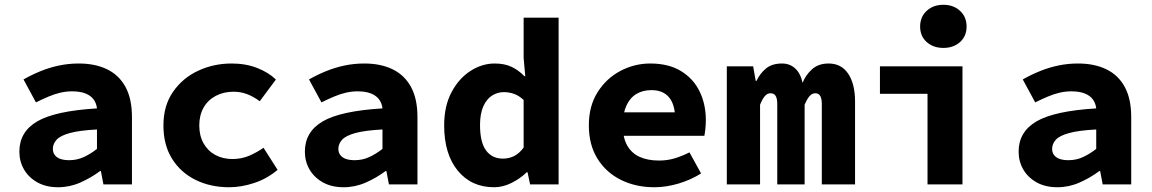

<svg xmlns="http://www.w3.org/2000/svg" viewBox="-20 -775 4840 807"><path d="M224.4 12Q174.2 12 137.8 -8.1Q101.3 -28.2 81.4 -62Q61.4 -95.9 61.4 -137.6Q61.4 -220.9 136.6 -264.9Q211.9 -308.8 387.6 -319.4Q385.1 -341.6 373 -357.7Q360.8 -373.8 338.3 -382.5Q315.7 -391.1 282.4 -391.1Q258.5 -391.1 234.1 -385.5Q209.7 -379.9 184.4 -369.2Q159.1 -358.6 131.1 -344.6L78.8 -441.1Q113.1 -460.7 150.8 -476Q188.5 -491.4 228.6 -499.7Q268.6 -508.1 310.8 -508.1Q380.6 -508.1 430.6 -483.5Q480.7 -459 507.6 -409.3Q534.6 -359.6 534.6 -283.6V0H414.7L404.1 -55.9H400.4Q362.6 -27.6 317.6 -7.8Q272.7 12 224.4 12ZM270.9 -101.7Q304.1 -101.7 332.9 -115.2Q361.6 -128.7 387.6 -149.2V-230.8Q314.6 -227 274.2 -216Q233.8 -205 218 -187.8Q202.2 -170.5 202.2 -149.3Q202.2 -133.7 210.7 -122.8Q219.3 -111.8 234.7 -106.7Q250.1 -101.7 270.9 -101.7Z M943.1 12Q864.9 12 802.3 -18.7Q739.7 -49.5 703.3 -107.5Q666.9 -165.6 666.9 -247.9Q666.9 -330.4 706.9 -388.5Q746.8 -446.7 812.3 -477.4Q877.8 -508.1 953.8 -508.1Q1013.1 -508.1 1061 -489.3Q1109 -470.5 1139.6 -440.7L1071.8 -349.5Q1043.3 -370.4 1016.7 -380Q990.1 -389.5 962 -389.5Q919.7 -389.5 886.9 -372.1Q854 -354.7 835.8 -322.8Q817.6 -290.8 817.6 -247.9Q817.6 -205 835.3 -173.1Q853 -141.2 884.6 -123.9Q916.3 -106.6 957.1 -106.6Q996.4 -106.6 1028.8 -121Q1061.2 -135.3 1087.6 -153.9L1146.8 -61.1Q1102.6 -23.8 1048.4 -5.9Q994.3 12 943.1 12Z M1424.4 12Q1374.2 12 1337.8 -8.1Q1301.3 -28.2 1281.4 -62Q1261.4 -95.9 1261.4 -137.6Q1261.4 -220.9 1336.6 -264.9Q1411.9 -308.8 1587.6 -319.4Q1585.1 -341.6 1573 -357.7Q1560.8 -373.8 1538.3 -382.5Q1515.7 -391.1 1482.4 -391.1Q1458.5 -391.1 1434.1 -385.5Q1409.7 -379.9 1384.4 -369.2Q1359.1 -358.6 1331.1 -344.6L1278.8 -441.1Q1313.1 -460.7 1350.8 -476Q1388.5 -491.4 1428.6 -499.7Q1468.6 -508.1 1510.8 -508.1Q1580.6 -508.1 1630.6 -483.5Q1680.7 -459 1707.6 -409.3Q1734.6 -359.6 1734.6 -283.6V0H1614.7L1604.1 -55.9H1600.4Q1562.6 -27.6 1517.6 -7.8Q1472.7 12 1424.4 12ZM1470.9 -101.7Q1504.1 -101.7 1532.9 -115.2Q1561.6 -128.7 1587.6 -149.2V-230.8Q1514.6 -227 1474.2 -216Q1433.8 -205 1418 -187.8Q1402.2 -170.5 1402.2 -149.3Q1402.2 -133.7 1410.7 -122.8Q1419.3 -111.8 1434.7 -106.7Q1450.1 -101.7 1470.9 -101.7Z M2056.5 12Q1961.6 12 1904.3 -57.4Q1846.9 -126.9 1846.9 -247.9Q1846.9 -329 1877.7 -387.2Q1908.5 -445.3 1957.2 -476.7Q2005.9 -508.1 2059.3 -508.1Q2100.3 -508.1 2129.9 -494.2Q2159.6 -480.2 2184.2 -454.6H2187.8L2180.9 -531.5V-700.6H2327.9V0H2208L2197.4 -50.9H2193.7Q2166.7 -24.3 2130.2 -6.2Q2093.8 12 2056.5 12ZM2093.9 -108.3Q2118.9 -108.3 2140.4 -118.8Q2161.8 -129.3 2180.9 -154.5V-354.7Q2161 -373.4 2140.2 -380.6Q2119.5 -387.8 2097.6 -387.8Q2070.8 -387.8 2047.8 -373.1Q2024.9 -358.3 2011.2 -327.5Q1997.6 -296.7 1997.6 -249.5Q1997.6 -176.9 2023 -142.6Q2048.4 -108.3 2093.9 -108.3Z M2730 12Q2652.7 12 2590.3 -18.7Q2527.9 -49.4 2491.5 -107.7Q2455 -165.9 2455 -248.3Q2455 -329.5 2491.8 -387.6Q2528.6 -445.7 2587.6 -476.9Q2646.7 -508.1 2713.1 -508.1Q2789.6 -508.1 2841.6 -476.7Q2893.7 -445.3 2920.2 -391.4Q2946.7 -337.6 2946.7 -270Q2946.7 -250.2 2944.6 -231.8Q2942.5 -213.4 2940.5 -204.1H2564.1V-302.8H2841L2817.8 -274.7Q2817.8 -334.7 2792.4 -365.5Q2767 -396.2 2718 -396.2Q2681.7 -396.2 2654.7 -380Q2627.7 -363.7 2612.7 -330.8Q2597.6 -297.8 2597.6 -248.3Q2597.6 -196.9 2615.8 -164.3Q2633.9 -131.6 2667.9 -115.9Q2701.9 -100.2 2750.1 -100.2Q2784 -100.2 2814.4 -109.1Q2844.9 -118 2877.9 -134.6L2926.7 -46Q2884.2 -19.1 2832.3 -3.6Q2780.3 12 2730 12Z M3034.9 0V-496.1H3145.6L3156.3 -435H3159.7Q3173.6 -465.4 3199 -486.7Q3224.4 -508.1 3267.1 -508.1Q3299.5 -508.1 3322.1 -487.5Q3344.8 -466.8 3353.3 -427Q3367.1 -460.9 3393.7 -484.5Q3420.3 -508.1 3463 -508.1Q3516.2 -508.1 3545 -465.3Q3573.9 -422.4 3573.9 -348V0H3434.2V-337.7Q3434.2 -383 3407.4 -383Q3393.2 -383 3382.9 -371.3Q3372.5 -359.7 3361.9 -334.7V0H3246.9V-337.7Q3246.9 -360.9 3240.1 -372Q3233.3 -383 3218.6 -383Q3205.1 -383 3194.9 -371.3Q3184.7 -359.7 3174.6 -334.7V0Z M3878.5 0V-380.8H3678.5V-496.1H4025.4V0ZM3945.1 -573.6Q3902.7 -573.6 3875 -598.3Q3847.4 -623 3847.4 -663.4Q3847.4 -704 3875 -729.4Q3902.7 -754.9 3945.1 -754.9Q3987.6 -754.9 4015.2 -729.4Q4042.7 -704 4042.7 -663.4Q4042.7 -623 4015.2 -598.3Q3987.6 -573.6 3945.1 -573.6Z M4424.4 12Q4374.2 12 4337.8 -8.1Q4301.3 -28.2 4281.4 -62Q4261.4 -95.9 4261.4 -137.6Q4261.4 -220.9 4336.6 -264.9Q4411.9 -308.8 4587.6 -319.4Q4585.1 -341.6 4573 -357.7Q4560.8 -373.8 4538.3 -382.5Q4515.7 -391.1 4482.4 -391.1Q4458.5 -391.1 4434.1 -385.5Q4409.7 -379.9 4384.4 -369.2Q4359.1 -358.6 4331.1 -344.6L4278.8 -441.1Q4313.1 -460.7 4350.8 -476Q4388.5 -491.4 4428.6 -499.7Q4468.6 -508.1 4510.8 -508.1Q4580.6 -508.1 4630.6 -483.5Q4680.7 -459 4707.6 -409.3Q4734.6 -359.6 4734.6 -283.6V0H4614.7L4604.1 -55.9H4600.4Q4562.6 -27.6 4517.6 -7.8Q4472.7 12 4424.4 12ZM4470.9 -101.7Q4504.1 -101.7 4532.9 -115.2Q4561.6 -128.7 4587.6 -149.2V-230.8Q4514.6 -227 4474.2 -216Q4433.8 -205 4418 -187.8Q4402.2 -170.5 4402.2 -149.3Q4402.2 -133.7 4410.7 -122.8Q4419.3 -111.8 4434.7 -106.7Q4450.1 -101.7 4470.9 -101.7Z"/></svg>

Font: Source Code Pro ExtraLight
Style: Regular
Weight: 200
Monospace: yes
Designer: Paul D. Hunt, Teo Tuominen
Foundry: Adobe
Version: Version 1.026;hotconv 1.1.0;makeotfexe 2.6.0